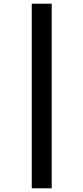

<svg xmlns="http://www.w3.org/2000/svg" viewBox="-20 -787 452 1040"><path d="M152 -767H260V233H152Z"/></svg>

Font: Noto Sans Thai Looped UI Condensed
Style: Bold
Weight: 700
Width: 3
Designer: Cadson Demak Team
Foundry: Cadson Demak Co., Ltd.
Version: Version 1.000